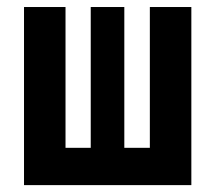

<svg xmlns="http://www.w3.org/2000/svg" viewBox="-20 -538 626 558"><path d="M49.8 0V-517.6H170.4V-108.4H243.7V-517.6H341.3V-108.4H415.5V-517.6H536.1V0Z"/></svg>

Font: Caskaydia Cove SemiBold
Style: Regular
Weight: 600
Monospace: yes
Designer: Aaron Bell
Foundry: Saja Typeworks
Version: Version 4.300; ttfautohint (v1.8.3)